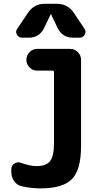

<svg xmlns="http://www.w3.org/2000/svg" viewBox="-20 -990 540 1019"><path d="M352.5 -730.5Q376 -730.5 393.1 -713.4Q410.2 -696.3 410.2 -672.9V-214.8Q410.2 -88.9 361.8 -39.6Q313.5 9.8 195.3 9.8Q142.6 9.8 93.8 -2Q69.3 -7.8 54.7 -29.3Q40 -50.8 40 -77.1V-92.8Q40 -111.3 56.6 -122.1Q73.2 -132.8 90.8 -126Q139.6 -108.4 174.8 -108.4Q224.6 -108.4 245.6 -134.8Q266.6 -161.1 266.6 -230.5V-606.4Q266.6 -615.2 257.8 -615.2H176.8Q153.3 -615.2 136.7 -632.3Q120.1 -649.4 120.1 -671.9V-672.9Q120.1 -696.3 137.2 -713.4Q154.3 -730.5 176.8 -730.5ZM371.1 -922.9 428.7 -836.9Q438.5 -822.3 429.7 -806.2Q420.9 -790 403.3 -790H367.2Q311.5 -790 286.1 -840.8L251 -914.1Q251 -915 250 -915Q249 -915 249 -914.1L213.9 -840.8Q188.5 -790 132.8 -790H96.7Q79.1 -790 69.8 -806.2Q60.5 -822.3 71.3 -836.9L128.9 -922.9Q161.1 -969.7 216.8 -969.7H283.2Q338.9 -969.7 371.1 -922.9Z"/></svg>

Font: Rounded Mgen+ 2m bold
Style: Bold
Weight: 700
Designer: [Source Han Sans]
Ryoko NISHIZUKA  (kana & ideographs); Paul D. Hunt (Latin, Greek & Cyrillic); Wenlong ZHANG  (bopomofo
Version: Version 1.059.20150602